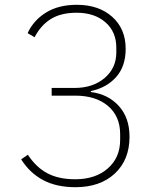

<svg xmlns="http://www.w3.org/2000/svg" viewBox="-20 -766 670 799"><path d="M290 -400Q367 -400 415.5 -441.5Q464 -483 464 -547V-568Q464 -634 418.5 -673.5Q373 -713 299 -713Q233 -713 191 -686.5Q149 -660 124 -611L95 -628Q119 -681 171 -713.5Q223 -746 300 -746Q391 -746 447 -696Q503 -646 503 -563Q503 -490 463.5 -445.5Q424 -401 358 -387V-383Q430 -374 474.5 -325Q519 -276 519 -197Q519 -101 458 -44Q397 13 294 13Q215 13 159.5 -16.5Q104 -46 68 -103L96 -122Q130 -70 177 -45Q224 -20 293 -20Q377 -20 428.5 -65Q480 -110 480 -184V-208Q480 -282 429.5 -325Q379 -368 293 -368H195V-400Z"/></svg>

Font: IBM Plex Sans JP ExtraLight
Style: Regular
Weight: 200
Designer: Mike Abbink; Paul van der Laan; Pieter van Rosmalen; Wujin Sim; Yejin Wi; Jinhee Kim; Boomi Park; Yona Kim; Kichan Ma
Foundry: Sandoll Inc.
Version: Version 1.001